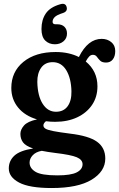

<svg xmlns="http://www.w3.org/2000/svg" viewBox="-20 -736 616 993"><path d="M341.5 -45Q439.5 -33.5 482 -2.8Q524.5 28 524.5 84Q524.5 150.5 453.8 193.5Q383 236.5 247.5 236.5Q132 236.5 78.8 208.2Q25.5 180 25.5 135Q25.5 96 54.2 69.2Q83 42.5 151.5 32Q112 18.5 98.8 0Q85.5 -18.5 85.5 -43.5Q85.5 -65.5 104 -86.8Q122.5 -108 171.5 -118.5Q108.5 -137 73.5 -180Q38.5 -223 38.5 -281Q38.5 -365 101 -416Q163.5 -467 268 -467Q303.5 -467 333.5 -460.2Q363.5 -453.5 388 -441Q434.5 -535 506 -535Q535 -535 555.5 -518.2Q576 -501.5 576 -472Q576 -445 563.5 -428.8Q551 -412.5 528.5 -412.5Q507.5 -412.5 497.8 -422.5Q488 -432.5 480.8 -442.5Q473.5 -452.5 460.5 -452.5Q449.5 -452.5 441 -443.5Q432.5 -434.5 423.5 -418Q484 -368 484 -289.5Q484 -234.5 456 -193.2Q428 -152 378.8 -129Q329.5 -106 265.5 -106Q240.5 -106 217.5 -109Q204.5 -98 204.5 -87.5Q204.5 -77 215.8 -70.2Q227 -63.5 256.8 -57.8Q286.5 -52 341.5 -45ZM252.5 -414.5Q213.5 -414.5 193 -385.8Q172.5 -357 173 -312.5Q174.5 -240 200.8 -199Q227 -158 269.5 -158Q309 -158 329.8 -186.5Q350.5 -215 349.5 -264Q348 -331 322.8 -372.8Q297.5 -414.5 252.5 -414.5ZM133 105Q133 134 163.5 152.5Q194 171 276.5 171Q346.5 171 376.8 155.5Q407 140 407 113.5Q407 90 376.8 77.2Q346.5 64.5 265.5 55Q225.5 50 196 44Q165.5 49.5 149.2 67Q133 84.5 133 105ZM275.5 -610.5Q300.5 -610.5 313.5 -597.2Q326.5 -584 326.5 -562.5Q326.5 -537.5 308.2 -522.2Q290 -507 264 -507Q233.5 -507 214 -526.2Q194.5 -545.5 194.5 -586Q194.5 -633.5 216.8 -666.2Q239 -699 291.5 -714Q319.5 -722.5 325 -698.5Q330 -676.5 305 -668.5Q273.5 -658.5 262.8 -647.5Q252 -636.5 252 -623.5Q252 -610.5 267 -610.5Z"/></svg>

Font: Fraunces 72pt S100 SemiBold
Style: Regular
Weight: 600
Version: Version 1.000; ttfautohint (v1.8.3)